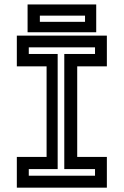

<svg xmlns="http://www.w3.org/2000/svg" viewBox="-20 -864 570 884"><path d="M57.5 0V-141.5H194.5V-558.5H57.5V-700H472V-558.5H335.5V-141.5H472V0ZM112.5 -55H417.5V-85.5H276V-615.5H417.5V-646H112.5V-615.5H245.5V-85.5H112.5ZM107 -715.5V-843.5H423V-715.5ZM163.5 -763.5H371.5V-792H163.5Z"/></svg>

Font: Tourney SemiBold
Style: Regular
Weight: 600
Version: Version 1.015